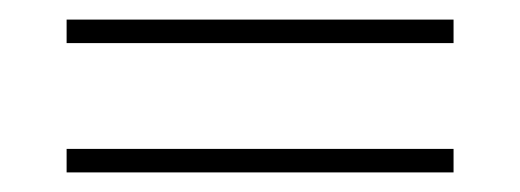

<svg xmlns="http://www.w3.org/2000/svg" viewBox="-20 -448 531 196"><path d="M48 -428H443V-404H48ZM48 -296H443V-272H48Z"/></svg>

Font: Phudu Light Light
Style: Regular
Weight: 300
Version: Version 1.005;gftools[0.9.23]